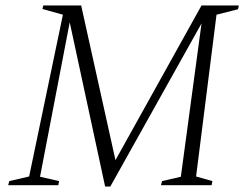

<svg xmlns="http://www.w3.org/2000/svg" viewBox="-20 -680 907 705"><path d="M10 0 14 -15 87 -32 211 -626 136 -647 139 -660H278L404 -92L720 -660H857L854 -646L775 -626L700 -32L760 -15L757 0H571L575 -15L644 -31L720 -594L385 5H366L236 -598L127 -31L197 -15L194 0Z"/></svg>

Font: Spectral ExtraLight
Style: Italic
Weight: 275
Italic angle: -10°
Designer: Jean-Baptiste Levee
Foundry: Production Type
Version: Version 2.001